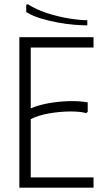

<svg xmlns="http://www.w3.org/2000/svg" viewBox="-20 -873 490 893"><path d="M415 -700V-652H123V-369Q158 -384 204 -392.5Q250 -401 299 -402.5Q348 -404 388 -397V-353L381 -347Q351 -355 304 -354.5Q257 -354 208 -345.5Q159 -337 123 -319V-48H415V0H70V-700ZM110 -853Q149 -828 200.5 -811.5Q252 -795 302 -787Q352 -779 386 -779V-755Q361 -755 324.5 -758Q288 -761 247.5 -768.5Q207 -776 169 -787.5Q131 -799 102 -817V-851Z"/></svg>

Font: Phudu Light
Style: Regular
Weight: 300
Version: Version 1.005;gftools[0.9.23]